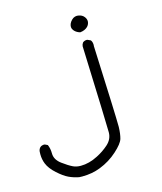

<svg xmlns="http://www.w3.org/2000/svg" viewBox="-105 -532 710 843"><g transform="rotate(-15 250.0 -111.0)"><path d="M11.7 90.3Q11.7 113.8 20 134.3Q29.8 158.7 56.9 183.1Q84 207.5 105 217.3Q126 227.1 150.4 231.9Q157.7 232.4 164.6 232.4Q210 232.4 248 217.3Q293 199.7 328.1 168Q362.8 136.7 368.7 116.2Q374.5 95.7 375.5 65.4Q375.5 63.5 375.5 60.1Q375.5 13.2 361.8 -307.6Q362.3 -311 362.3 -312.5Q362.3 -314 362.1 -315.7Q361.8 -317.4 361.6 -320.3Q361.3 -323.2 360.4 -325.7Q358.9 -330.6 355.5 -335L341.8 -341.3Q339.8 -341.8 338.4 -341.8Q328.1 -341.8 320.3 -335.4Q314.9 -328.6 314 -319.3Q327.1 38.1 327.1 75.2Q327.1 106.4 301.8 128.9Q278.3 149.9 248.5 165Q209 185.5 170.9 185.5Q150.4 185.5 135.7 178.2Q117.2 169.4 90.8 149.9Q62 128.9 62 100.1Q62 78.1 54.2 60.1L42 54.2Q40 53.7 36.9 53.7Q33.7 53.7 29.1 55.2Q24.4 56.6 20.5 60.1Q13.7 66.9 12.2 77.1Q11.7 83.5 11.7 90.3ZM364.3 -419.9Q364.3 -430.2 356.9 -439.9Q347.7 -452.1 330.1 -454.6Q326.7 -455.1 324.7 -455.1Q322.8 -455.1 320.3 -454.8Q317.9 -454.6 314.5 -453.6Q306.6 -451.2 300.3 -444.8Q286.1 -430.7 286.1 -415Q286.1 -408.7 289.1 -403.8Q294.9 -393.1 306.6 -386.7Q312.5 -383.3 319.8 -381.3Q341.8 -383.8 354 -396Q361.8 -403.8 363.8 -415Q364.3 -417.5 364.3 -419.9Z"/></g></svg>

Font: Bakudai
Style: ExtraLight
Weight: 200
Version: Version 1.48